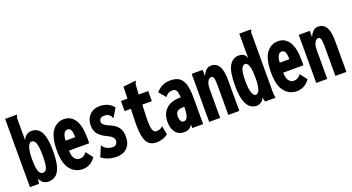

<svg xmlns="http://www.w3.org/2000/svg" viewBox="-47 -1213 3244 1769"><g transform="rotate(-20 1575.0 -328.5)"><path d="M202 11Q177 11 155 -2.5Q133 -16 120 -48L111 0H23V-669H138V-660Q132 -654 130.5 -647Q129 -640 129 -623V-422Q142 -453 164.5 -467.5Q187 -482 211 -482Q250 -482 278.5 -460Q307 -438 322 -385Q337 -332 337 -238Q337 -139 319.5 -85Q302 -31 271.5 -10Q241 11 202 11ZM180 -83Q198 -83 209.5 -94.5Q221 -106 227 -137.5Q233 -169 233 -229Q233 -316 220.5 -353Q208 -390 179 -390Q157 -390 143 -351Q129 -312 129 -233Q129 -149 142.5 -116Q156 -83 180 -83Z M539 11Q465 11 418 -47Q371 -105 371 -229Q371 -362 414.5 -422Q458 -482 530 -482Q597 -482 636 -423.5Q675 -365 675 -236Q675 -225 675 -214Q675 -203 674 -193H476Q478 -134 498 -111.5Q518 -89 544 -89Q586 -88 614 -128L666 -60Q645 -27 611.5 -8Q578 11 539 11ZM478 -290H572Q572 -338 562 -359.5Q552 -381 527 -381Q507 -381 493.5 -358.5Q480 -336 478 -290Z M874 11Q828 11 790 -1.5Q752 -14 726 -37L764 -127L767 -136L774 -133Q778 -125 783 -118.5Q788 -112 802 -104Q830 -85 868 -85Q890 -85 902.5 -100Q915 -115 915 -133Q915 -150 900.5 -166.5Q886 -183 851 -199Q806 -219 774.5 -251Q743 -283 743 -344Q743 -381 759.5 -412.5Q776 -444 806.5 -463Q837 -482 879 -482Q968 -482 1015 -420L970 -345L965 -336L958 -341Q956 -349 952 -356Q948 -363 935 -373Q925 -380 912.5 -382.5Q900 -385 887 -385Q867 -385 853.5 -374Q840 -363 840 -344Q840 -324 858 -310Q876 -296 910 -282Q964 -259 988.5 -225.5Q1013 -192 1013 -135Q1013 -65 974.5 -27Q936 11 874 11Z M1262 12Q1220 12 1192 -8.5Q1164 -29 1150.5 -84Q1137 -139 1140 -243L1143 -360H1082V-459H1146L1149 -575L1263 -588L1272 -589L1273 -580Q1268 -573 1265 -566Q1262 -559 1261 -542L1256 -459H1350L1349 -360H1256L1251 -243Q1249 -181 1253.5 -146.5Q1258 -112 1269 -98.5Q1280 -85 1295 -85Q1316 -85 1332 -92.5Q1348 -100 1359 -112L1375 -26Q1353 -7 1323 2.5Q1293 12 1262 12Z M1532 11Q1478 11 1448.5 -28.5Q1419 -68 1419 -128Q1419 -211 1467 -256.5Q1515 -302 1606 -302Q1608 -302 1612 -302Q1608 -358 1595.5 -373.5Q1583 -389 1562 -389Q1540 -389 1523 -381Q1506 -373 1488 -350L1432 -416Q1457 -446 1492 -464Q1527 -482 1574 -482Q1619 -482 1652 -464.5Q1685 -447 1703 -399Q1721 -351 1721 -259V0H1614V-33Q1598 -10 1580 0.5Q1562 11 1532 11ZM1525 -146Q1525 -121 1534.5 -102.5Q1544 -84 1561 -84Q1588 -84 1599.5 -111.5Q1611 -139 1613 -209Q1607 -209 1605 -209Q1558 -209 1541.5 -192Q1525 -175 1525 -146Z M1780 0V-471H1888V-410Q1902 -441 1922 -461.5Q1942 -482 1973 -482Q2002 -482 2025.5 -466Q2049 -450 2062.5 -410Q2076 -370 2076 -297V0H1968V-296Q1968 -344 1961 -363Q1954 -382 1938 -382Q1918 -382 1903 -356Q1888 -330 1888 -279V0Z M2246 11Q2210 11 2181 -11Q2152 -33 2135 -86.5Q2118 -140 2118 -234Q2118 -370 2151.5 -426Q2185 -482 2245 -482Q2272 -482 2291 -470Q2310 -458 2319 -427V-669H2434V-660Q2429 -654 2427 -647Q2425 -640 2426 -623L2425 -65Q2425 -49 2426 -33Q2427 -17 2432 0H2329Q2324 -13 2322 -20.5Q2320 -28 2320 -45Q2308 -16 2286.5 -2.5Q2265 11 2246 11ZM2269 -87Q2320 -87 2320 -233Q2320 -315 2308 -351.5Q2296 -388 2272 -388Q2249 -388 2235.5 -354.5Q2222 -321 2222 -239Q2222 -158 2236.5 -122.5Q2251 -87 2269 -87Z M2639 11Q2565 11 2518 -47Q2471 -105 2471 -229Q2471 -362 2514.5 -422Q2558 -482 2630 -482Q2697 -482 2736 -423.5Q2775 -365 2775 -236Q2775 -225 2775 -214Q2775 -203 2774 -193H2576Q2578 -134 2598 -111.5Q2618 -89 2644 -89Q2686 -88 2714 -128L2766 -60Q2745 -27 2711.5 -8Q2678 11 2639 11ZM2578 -290H2672Q2672 -338 2662 -359.5Q2652 -381 2627 -381Q2607 -381 2593.5 -358.5Q2580 -336 2578 -290Z M2830 0V-471H2938V-410Q2952 -441 2972 -461.5Q2992 -482 3023 -482Q3052 -482 3075.5 -466Q3099 -450 3112.5 -410Q3126 -370 3126 -297V0H3018V-296Q3018 -344 3011 -363Q3004 -382 2988 -382Q2968 -382 2953 -356Q2938 -330 2938 -279V0Z"/></g></svg>

Font: Inconsolata ExtraCondensed Black
Style: Regular
Weight: 900
Width: 2
Monospace: yes
Designer: Raph Levien, Cyreal, Brenton Simpson
Foundry: Raph Levien, Cyreal, Google
Version: Version 3.001; ttfautohint (v1.8.2.53-6de2)